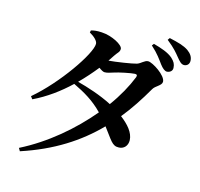

<svg xmlns="http://www.w3.org/2000/svg" viewBox="-128 -989 1256 1208"><g transform="rotate(15 500.0 -385.0)"><path d="M821 -677C838 -655 853 -642 868 -642C890 -644 904 -658 902 -677C901 -699 893 -715 871 -735C841 -761 795 -776 744 -790L734 -777C781 -735 801 -704 821 -677ZM910 -749C929 -726 942 -710 961 -710C981 -711 995 -725 994 -747C993 -771 981 -790 956 -808C926 -828 889 -838 831 -851L821 -837C874 -795 891 -772 910 -749ZM93 62 104 81C308 14 461 -84 584 -210C642 -135 655 -101 698 -103C731 -103 755 -128 754 -165C752 -214 713 -258 662 -297C715 -362 762 -434 807 -512C820 -536 861 -549 861 -574C861 -615 767 -675 738 -675C715 -675 698 -650 673 -642C648 -634 539 -617 495 -614L521 -653C538 -679 551 -684 551 -705C551 -731 475 -772 408 -775C376 -777 358 -774 339 -769L336 -755C368 -737 392 -714 392 -695C392 -631 236 -402 82 -272L95 -255C179 -295 257 -352 325 -417C398 -382 461 -346 521 -284C409 -150 260 -22 93 62ZM345 -436C384 -475 420 -516 452 -556C467 -545 480 -537 490 -537C509 -537 525 -544 546 -550C575 -560 652 -576 678 -577C690 -577 695 -572 690 -558C664 -493 625 -422 574 -352C501 -390 411 -419 345 -436Z"/></g></svg>

Font: Noto Serif SC
Style: Bold
Weight: 700
Designer: Ryoko NISHIZUKA 西塚涼子 (kana & ideographs); Frank Grießhammer (Latin, Greek & Cyrillic); Wenlong ZHANG 张文龙 (bopomofo); San
Foundry: Adobe
Version: Version 2.001;hotconv 1.1.0;makeotfexe 2.6.0